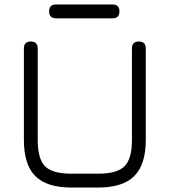

<svg xmlns="http://www.w3.org/2000/svg" viewBox="-20 -840 760 860"><path d="M231 -758Q200 -758 200 -789Q200 -820 231 -820H484Q515 -820 515 -789Q515 -758 484 -758ZM300 0Q189 0 138 -51.5Q87 -103 87 -213V-623Q87 -654 118 -654Q149 -654 149 -623V-213Q149 -128 182 -95Q215 -62 300 -62H420Q504 -62 537.5 -95Q571 -128 571 -213V-623Q571 -654 602 -654Q633 -654 633 -623V-213Q633 -103 581.5 -51.5Q530 0 420 0Z"/></svg>

Font: Jura Medium
Style: Regular
Weight: 500
Designer: Daniel Johnson, Alexei Vanyashin
Foundry: Daniel Johnson
Version: Version 5.103